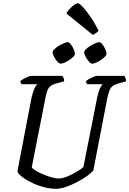

<svg xmlns="http://www.w3.org/2000/svg" viewBox="-20 -1177 806 1197"><path d="M329 0Q296 0 262 -8Q228 -16 197 -29.5Q166 -43 141.5 -58Q117 -73 103 -87Q89 -101 89 -111L177 -570Q185 -605 195.5 -626.5Q206 -648 213 -652H115Q113 -654 110 -659Q107 -664 107 -671Q114 -678 127.5 -685.5Q141 -693 154.5 -698.5Q168 -704 174 -704H368Q372 -700 376 -691Q380 -682 380 -670L332 -657Q301 -649 287 -633Q273 -617 264 -571L178 -134Q183 -125 202.5 -113Q222 -101 249 -90Q276 -79 301.5 -71.5Q327 -64 344 -64Q368 -64 400 -77Q432 -90 460.5 -107.5Q489 -125 500 -136L586 -570Q594 -608 604 -628Q614 -648 621 -652H524Q522 -654 519 -659Q516 -664 516 -671Q523 -678 537 -685.5Q551 -693 564.5 -698.5Q578 -704 583 -704H755Q758 -700 762 -691Q766 -682 766 -670L716 -656Q694 -650 681.5 -640Q669 -630 662 -612Q655 -594 648 -561L562 -115Q553 -102 526.5 -82.5Q500 -63 464.5 -44Q429 -25 393 -12.5Q357 0 329 0ZM555 -780Q546 -780 534.5 -793Q523 -806 514 -823Q505 -840 505 -851Q505 -860 516.5 -871Q528 -882 544 -891.5Q560 -901 575 -907.5Q590 -914 598 -914Q608 -914 618.5 -900.5Q629 -887 636.5 -869.5Q644 -852 644 -841Q644 -833 633.5 -822.5Q623 -812 608.5 -802.5Q594 -793 579 -786.5Q564 -780 555 -780ZM358 -780Q349 -780 337.5 -793Q326 -806 317 -823Q308 -840 308 -851Q308 -860 319.5 -871Q331 -882 347 -891.5Q363 -901 378.5 -907.5Q394 -914 402 -914Q411 -914 421.5 -900.5Q432 -887 439.5 -870Q447 -853 447 -841Q447 -833 436.5 -822.5Q426 -812 411.5 -802.5Q397 -793 382 -786.5Q367 -780 358 -780ZM558 -960 394 -1093Q401 -1108 415.5 -1123Q430 -1138 444 -1147.5Q458 -1157 465 -1157Q474 -1157 494.5 -1135.5Q515 -1114 542 -1075.5Q569 -1037 595 -985Q591 -981 580 -972Q569 -963 558 -960Z"/></svg>

Font: Texturina Medium 12pt Medium
Style: Italic
Weight: 500
Italic angle: -11°
Version: Version 1.002